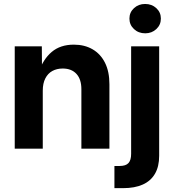

<svg xmlns="http://www.w3.org/2000/svg" viewBox="-20 -769 899 993"><path d="M201.2 -299.8V0H56.2V-529.3H196.3L197.3 -394H179.7Q202.6 -462.4 247.3 -500.2Q292 -538.1 361.8 -538.1Q417.5 -538.1 459 -513.9Q500.5 -489.7 523.2 -444.1Q545.9 -398.4 545.9 -333.5V0H400.9V-307.6Q400.9 -358.9 375.5 -386.7Q350.1 -414.6 304.2 -414.6Q273.9 -414.6 250.7 -401.9Q227.5 -389.2 214.4 -363.5Q201.2 -337.9 201.2 -299.8ZM658.2 -529.3H803.2V36.6Q803.2 92.3 781.5 129.6Q759.8 167 718.3 185.5Q676.8 204.1 616.7 204.1H571.8V89.4H598.6Q630.9 89.4 644.5 74.2Q658.2 59.1 658.2 26.9ZM731 -596.7Q696.3 -596.7 672.9 -618.7Q649.4 -640.6 649.4 -672.9Q649.4 -705.1 672.9 -726.8Q696.3 -748.5 730.5 -748.5Q765.1 -748.5 788.6 -726.8Q812 -705.1 812 -672.9Q812 -640.6 788.6 -618.7Q765.1 -596.7 731 -596.7Z"/></svg>

Font: Inter 24pt
Style: Bold
Weight: 700
Designer: Rasmus Andersson
Foundry: rsms
Version: Version 4.001;git-66647c0bb